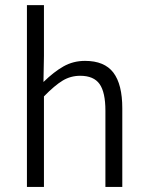

<svg xmlns="http://www.w3.org/2000/svg" viewBox="-20 -735 577 755"><path d="M152.8 -714.8V-515.1L150.9 -412.6Q191.9 -452.6 230 -474.1Q268.1 -495.6 314.5 -495.6Q390.6 -495.6 425.8 -449.5Q460.9 -403.3 460.9 -309.1V0H394.5V-299.8Q394.5 -372.1 371.6 -404.5Q348.6 -437 295.4 -437Q257.8 -437 226.6 -418.2Q195.3 -399.4 152.8 -356V0H85.9V-714.8Z"/></svg>

Font: Varta
Style: Light
Weight: 300
Designer: Joana Correia, Viktoriya Grabowska, Eben Sorkin
Foundry: Sorkin Type
Version: Version 1.002; ttfautohint (v1.3) -l 8 -r 24 -G 200 -x 12 -H